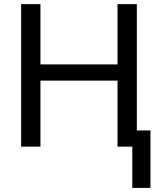

<svg xmlns="http://www.w3.org/2000/svg" viewBox="-20 -708 762 927"><path d="M547.4 -318.8H175.3V0H82V-688H175.3V-397H547.4V-688H640.6V-78.1H706.5V199.2H618.7V0H547.4Z"/></svg>

Font: Liberation Sans
Style: Regular
Weight: 400
Designer: Steve Matteson
Foundry: Ascender Corporation
Version: Version 2.00.1